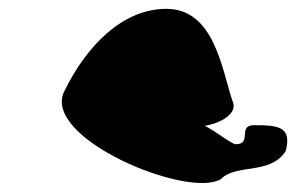

<svg xmlns="http://www.w3.org/2000/svg" viewBox="-20 -583 669 434"><path d="M126 -378C70 -272 404 -133 479 -178C515 -214 592 -187 626 -242C640 -297 609 -300 554 -300C516 -300 551 -257 513 -257C501 -257 438 -310 435 -298C457 -298 523 -319 505 -356C481 -430 463 -563 356 -563C256 -563 175 -478 126 -378Z"/></svg>

Font: Interstorm
Style: Obl
Weight: 400
Version: Version 0.7